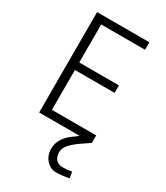

<svg xmlns="http://www.w3.org/2000/svg" viewBox="-219 -747 938 1085"><g transform="rotate(30 250.0 -204.5)"><path d="M417 236Q367 246 331.5 245.5Q296 245 269.5 216Q243 187 243 142Q243 69 327 15L396 -40L426 0L360 45Q328 69 310 90.5Q292 112 292 139.5Q292 167 307.5 184.5Q323 202 353.5 202Q384 202 411 196ZM82 0V-655H423V-606H137V-358H396V-309H137V-49H426V0Z"/></g></svg>

Font: Lekton
Style: Regular
Weight: 400
Designer: Paolo Mazzetti, Luciano Perondi, Raffaele Flato, Elena Papassissa, Emilio Macchia, Michela Povoleri, Tobias Seemiller, R
Version: Version 34.000